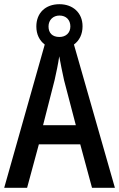

<svg xmlns="http://www.w3.org/2000/svg" viewBox="-20 -894 567 914"><path d="M418 0H527L332 -682C358 -701 373 -731 373 -769C373 -833 327 -874 263 -874C196 -874 153 -832 153 -768C153 -730 168 -701 193 -682L0 0H109L165 -207H362ZM263 -718C229 -718 211 -737 211 -768C211 -799 233 -820 263 -820C295 -820 315 -799 315 -768C315 -737 293 -718 263 -718ZM285 -512 341 -298H185L240 -513C248 -548 257 -591 262 -626C267 -595 278 -546 285 -512Z"/></svg>

Font: Noto Sans Khmer UI Condensed Medium
Style: Regular
Weight: 500
Width: 3
Designer: Danh Hong and the Monotype Design Team
Foundry: Monotype Imaging Inc.
Version: Version 2.002